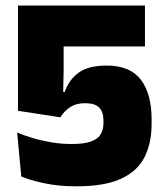

<svg xmlns="http://www.w3.org/2000/svg" viewBox="-20 -659 597 694"><path d="M256 14.5Q190.5 14.5 138.5 3Q86.5 -8.5 57 -21L42 -180Q65.5 -170 96.8 -160.5Q128 -151 164.2 -144.8Q200.5 -138.5 238.5 -138.5Q284.5 -138.5 309.5 -147.8Q334.5 -157 344.2 -174Q354 -191 354 -214.5V-223Q354 -254.5 338.5 -270.2Q323 -286 287.5 -286Q254 -286 232.5 -271Q211 -256 198 -235L45 -258.5V-639H504V-491H210V-407L208.5 -326.5H214Q228.5 -370 263.8 -396Q299 -422 365.5 -422Q450 -422 489 -371Q528 -320 528 -227.5V-211Q528 -142 502.5 -91.2Q477 -40.5 417.8 -13Q358.5 14.5 256 14.5Z"/></svg>

Font: Anek Gujarati Medium ExtraBold
Style: Regular
Weight: 800
Version: Version 1.003